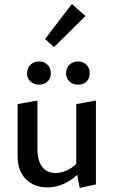

<svg xmlns="http://www.w3.org/2000/svg" viewBox="-20 -930 568 959"><path d="M459 -428V-9L378 9L366 -57Q333 -26 294.5 -10Q256 6 216 6Q150 6 109 -35.5Q68 -77 68 -148V-410L167 -428V-183Q167 -128 190.5 -97Q214 -66 257 -66Q284 -66 312 -78Q340 -90 361 -112V-410ZM115 -564Q115 -590 132 -606.5Q149 -623 175 -623Q201 -623 217.5 -606.5Q234 -590 234 -564Q234 -539 217.5 -523Q201 -507 175 -507Q149 -507 132 -523Q115 -539 115 -564ZM310 -564Q310 -590 327 -606.5Q344 -623 370 -623Q396 -623 412 -606.5Q428 -590 428 -564Q428 -538 412 -522.5Q396 -507 370 -507Q344 -507 327 -523Q310 -539 310 -564ZM205 -735 339 -910 407 -850 250 -695Z"/></svg>

Font: Ysabeau Semibold
Style: Regular
Weight: 600
Designer: Christian Thalmann (Catharsis Fonts)
Version: Version 0.003